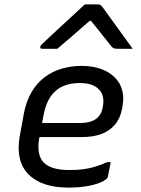

<svg xmlns="http://www.w3.org/2000/svg" viewBox="-20 -843 640 874"><path d="M351 -543Q402 -543 440 -529Q478 -515 502.5 -490.5Q527 -466 536 -433Q545 -400 538 -363L536 -349Q528 -305 503.5 -276Q479 -247 441.5 -233Q404 -219 352 -219Q328 -219 295 -219Q262 -219 223.5 -219Q185 -219 145 -219L108 -213L117 -283Q161 -283 200.5 -283Q240 -283 276 -283Q312 -283 345 -283Q390 -283 416 -301Q442 -319 448 -357Q453 -382 448.5 -402.5Q444 -423 429 -437Q416 -451 394.5 -458Q373 -465 341 -465Q298 -465 265 -450Q232 -435 210 -403Q188 -371 178 -318L158 -210Q152 -175 157 -148.5Q162 -122 178 -104Q196 -86 225 -77.5Q254 -69 297 -69Q334 -69 362 -73Q390 -77 415.5 -85Q441 -93 468 -105H484Q481 -89 477.5 -72Q474 -55 471 -38Q470 -36 469 -34Q468 -32 466 -30Q455 -19 430 -9.5Q405 0 369.5 5.5Q334 11 291 11Q231 11 185.5 -4Q140 -19 110.5 -48.5Q81 -78 70.5 -120.5Q60 -163 69 -218L88 -323Q99 -382 123.5 -423.5Q148 -465 183 -491.5Q218 -518 261 -530.5Q304 -543 351 -543ZM366 -823Q381 -823 396 -823Q411 -823 426 -823Q434 -823 439 -819Q444 -815 454 -801Q460 -792 475 -771.5Q490 -751 509.5 -724Q529 -697 548.5 -670Q568 -643 584 -621Q565 -621 549 -621Q533 -621 515 -621Q504 -621 498.5 -623Q493 -625 487 -632Q476 -645 448 -681Q420 -717 377 -769L417 -748H364L413 -770Q353 -717 313 -682.5Q273 -648 241 -621H172Q168 -621 166 -622Q164 -623 163.5 -625.5Q163 -628 163 -630Q164 -634 168 -638.5Q172 -643 188 -658Q203 -672 227 -694.5Q251 -717 278.5 -742Q306 -767 329.5 -789Q353 -811 366 -823Z"/></svg>

Font: RecMonoLinear Nerd Font Mono
Style: Italic
Weight: 400
Italic angle: -10°
Monospace: yes
Version: Version 1.085; ttfautohint (v1.8.4.7-5d5b);Nerd Fonts 3.2.1